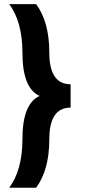

<svg xmlns="http://www.w3.org/2000/svg" viewBox="-20 -718 409 924"><path d="M153.8 -698.2Q217.3 -612.3 217.3 -464.8Q217.3 -312.5 319.8 -312.5V-200.2Q217.3 -200.2 217.3 -47.9Q217.3 99.6 153.8 185.5H24.4Q87.9 99.6 87.9 -47.9Q87.9 -219.7 170.9 -256.3Q87.9 -293 87.9 -464.8Q87.9 -612.3 24.4 -698.2Z"/></svg>

Font: Voltera
Style: Bold
Weight: 700
Designer: Bernd Montag
Version: Version 1.301